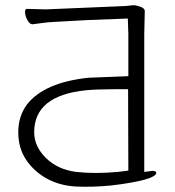

<svg xmlns="http://www.w3.org/2000/svg" viewBox="-20 -701 669 736"><path d="M491 -681Q502 -681 518.5 -675Q535 -669 535 -659L533 -570V-42L564 -46Q579 -46 579 -38Q579 -29 555 -19Q521 -6 445 5L406 10Q335 17 270 14Q206 10 157.5 -17.5Q109 -45 79.5 -89.5Q50 -134 50 -194.5Q50 -255 83 -300Q149 -385 319 -403L472 -409V-571L470 -630L314 -624L188 -617Q163 -616 139.5 -612.5Q116 -609 105 -608H104Q94 -608 85 -624Q76 -640 76 -656Q76 -667 84 -667L155 -665L462 -678ZM432 -42 472 -47 471 -359Q441 -359 419 -359Q352 -359 310 -355Q111 -335 111 -194Q111 -140 156 -95.5Q201 -51 272 -42Q308 -38 347.5 -38Q387 -38 432 -42Z"/></svg>

Font: Moon Stars Kai T Light
Style: Regular
Weight: 300
Designer: GuiWonder
Version: Version 1.101